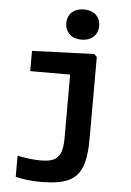

<svg xmlns="http://www.w3.org/2000/svg" viewBox="-64 -843 749 1100"><g transform="rotate(5 310.0 -293.0)"><path d="M470 -61 470.5 -531 454.5 -547 97.5 -534V-417.5H327V-56C327 54.5 296.5 87 200.5 87C159.5 87 116 81.5 67.5 71.5V193C112 204 162 209.5 208.5 209.5C407 209.5 470 154.5 470 -61ZM374 -622.5C430.5 -622.5 468.5 -656.5 468.5 -710C468.5 -763.5 430.5 -796.5 374 -796.5C317.5 -796.5 279.5 -763.5 279.5 -710C279.5 -656.5 317.5 -622.5 374 -622.5Z"/></g></svg>

Font: Monaspace Neon
Style: Bold
Weight: 700
Designer: Riley Cran & the Lettermatic Team
Foundry: Lettermatic
Version: Version 1.200 (Monaspace Neon)